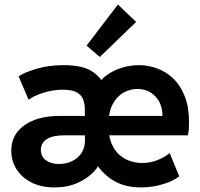

<svg xmlns="http://www.w3.org/2000/svg" viewBox="-20 -818 883 846"><path d="M219.6 7.8Q161.5 7.8 119 -13.7Q76.5 -35.3 53.1 -71.9Q29.7 -108.5 29.7 -153.7Q29.7 -225 87.5 -266.1Q145.4 -307.2 242.7 -307.2H370.7V-221.8H263.2Q212.4 -221.8 186.2 -205Q160.1 -188.3 160.1 -157.3Q160.1 -128.1 182.6 -111.7Q205.1 -95.4 241.1 -95.4Q272 -95.4 297.8 -108.1Q323.6 -120.7 338.9 -143.8Q354.3 -166.8 354.3 -198.2V-302Q354.3 -323.3 353.5 -344.6Q352.6 -366 344.6 -383.7Q336.6 -401.3 316.4 -412Q296.2 -422.7 257.4 -422.7Q213.7 -422.7 171.3 -409.4Q129 -396.2 106 -378.4L61.9 -481.7Q89.9 -500.1 143.1 -515.5Q196.2 -530.9 259.9 -530.9Q345.2 -530.9 387 -502.8Q428.8 -474.6 443.7 -432.4H405.1Q418.7 -463.8 448.9 -485.9Q479 -508 516.9 -519.5Q554.7 -530.9 591.7 -530.9Q633.7 -530.9 673.1 -516.3Q712.5 -501.8 744.1 -471.2Q775.7 -440.6 794.3 -392.9Q813 -345.2 813 -279Q813 -262 811.9 -248.3Q810.7 -234.6 807.4 -221.8H446.7L442.3 -307.2H695.8Q696.2 -340.5 682.7 -367.4Q669.2 -394.3 644.1 -410.2Q619 -426 584.5 -426Q553.9 -426 524.8 -410.2Q495.7 -394.5 476.7 -359.2Q457.8 -323.9 457.8 -266.1Q457.8 -217.9 471.5 -185.6Q485.3 -153.2 507.4 -134.5Q529.5 -115.9 555.2 -107.9Q580.9 -99.8 604.4 -99.8Q639.4 -99.8 670.5 -111.2Q701.7 -122.6 727.5 -143.6L769.9 -41Q743.5 -19.9 696.9 -6.1Q650.4 7.8 602.5 7.8Q525.9 7.8 474.6 -25.8Q423.4 -59.3 393.1 -114.6H426.2Q419.2 -88.8 392.4 -60.4Q365.7 -31.9 321.8 -12.1Q277.9 7.8 219.6 7.8ZM419.8 -567 361.5 -617 499.6 -797.9 579.9 -721.4Z"/></svg>

Font: Reddit Sans
Style: Regular
Weight: 400
Designer: Stephen Hutchings
Foundry: Reddit
Version: Version 1.014